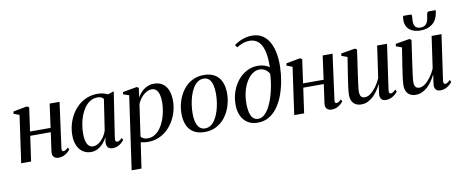

<svg xmlns="http://www.w3.org/2000/svg" viewBox="-84 -1221 4489 1864"><g transform="rotate(-10 2160.0 -289.0)"><path d="M449.5 -77Q447 -58.5 451.8 -51.2Q456.5 -44 464 -44Q473 -44 484.8 -50Q496.5 -56 511.5 -72L522.5 -51Q513.5 -39 497.5 -24.5Q481.5 -10 458.5 0.2Q435.5 10.5 406.5 10.5Q388.5 10.5 374.2 3.2Q360 -4 352.5 -19.8Q345 -35.5 348.5 -61.5L374.5 -247H172L137 0H39.5L105 -465L49 -486L53 -508.5L190 -533.5L210 -521L177.5 -288.5H380L412 -522.5H509.5Z M977 -83Q974 -61 979.8 -52.5Q985.5 -44 996 -44Q1005.5 -44 1017.2 -51Q1029 -58 1042.5 -72.5L1054 -51.5Q1047 -41.5 1031.5 -26.8Q1016 -12 993 -0.8Q970 10.5 941.5 10.5Q909.5 10.5 893.8 -8.5Q878 -27.5 881 -61.5L888.5 -108Q874 -77.5 850.2 -50.5Q826.5 -23.5 795.5 -6.5Q764.5 10.5 728.5 10.5Q682 10.5 647.5 -12.8Q613 -36 594 -79Q575 -122 575 -181.5Q575 -232 588.2 -283Q601.5 -334 627.5 -379.2Q653.5 -424.5 691.2 -459.8Q729 -495 778.2 -515.2Q827.5 -535.5 887 -535.5Q914 -535.5 939.5 -529.2Q965 -523 986 -512.5L1045.5 -532ZM938.5 -475.5Q930.5 -487 915.8 -494Q901 -501 880.5 -501Q840 -501 808 -481.8Q776 -462.5 752.2 -429.5Q728.5 -396.5 712.5 -354.8Q696.5 -313 688.8 -267.8Q681 -222.5 681 -179Q681 -130.5 690.5 -99.8Q700 -69 717 -54.5Q734 -40 756 -40Q778 -40 798.5 -50.5Q819 -61 837.2 -79.5Q855.5 -98 870 -122Q884.5 -146 893 -173Z M1083.5 253.5 1186.5 -468 1129 -487.5 1133 -509 1272.5 -534 1291 -522.5 1278 -429Q1294.5 -460.5 1319.5 -484.8Q1344.5 -509 1375.5 -523Q1406.5 -537 1440 -537Q1492 -537 1526.8 -513.2Q1561.5 -489.5 1578.8 -445.5Q1596 -401.5 1596 -341.5Q1596 -291 1582.5 -240.8Q1569 -190.5 1543 -145.5Q1517 -100.5 1479.5 -65.2Q1442 -30 1393.2 -10Q1344.5 10 1285.5 10Q1268.5 10 1251 7.2Q1233.5 4.5 1217.5 0.5L1180.5 253.5ZM1225 -54Q1235 -41 1251.8 -32.8Q1268.5 -24.5 1292 -24.5Q1331.5 -24.5 1363 -44.5Q1394.5 -64.5 1418.5 -98Q1442.5 -131.5 1458.2 -173.5Q1474 -215.5 1482 -260.8Q1490 -306 1490 -348.5Q1490 -392.5 1481 -423.5Q1472 -454.5 1454.5 -470.8Q1437 -487 1411 -487Q1383 -487 1354.5 -469.8Q1326 -452.5 1303.5 -424.2Q1281 -396 1269.5 -363.5Z M1931.5 -536Q1996 -536 2039 -510.8Q2082 -485.5 2103.8 -438Q2125.5 -390.5 2126 -323Q2126 -259.5 2107.2 -199.5Q2088.5 -139.5 2053 -92Q2017.5 -44.5 1966 -16.8Q1914.5 11 1849 11Q1785 11 1741.8 -14.2Q1698.5 -39.5 1677 -87.2Q1655.5 -135 1655 -200.5Q1655 -265.5 1674 -325.8Q1693 -386 1728.8 -433.5Q1764.5 -481 1816 -508.5Q1867.5 -536 1931.5 -536ZM1924.5 -501.5Q1891 -501.5 1864.8 -482.2Q1838.5 -463 1819 -430Q1799.5 -397 1787 -356Q1774.5 -315 1768.2 -271Q1762 -227 1762 -186Q1762 -131.5 1773.5 -95.2Q1785 -59 1806.2 -41Q1827.5 -23 1857.5 -23Q1890.5 -23 1916.8 -42.5Q1943 -62 1962.2 -94.8Q1981.5 -127.5 1994 -168.2Q2006.5 -209 2012.8 -252.5Q2019 -296 2019 -336.5Q2019 -385.5 2009.8 -422.5Q2000.5 -459.5 1980 -480.5Q1959.5 -501.5 1924.5 -501.5Z M2371 11Q2312.5 11 2271.5 -15.5Q2230.5 -42 2209 -89Q2187.5 -136 2187.5 -197.5Q2187.5 -266 2208.5 -326.5Q2229.5 -387 2267.2 -433.5Q2305 -480 2355.5 -506.5Q2406 -533 2465 -533Q2498.5 -533 2529.5 -523.2Q2560.5 -513.5 2579 -498Q2580.5 -573.5 2571.2 -628.2Q2562 -683 2542.5 -717.8Q2523 -752.5 2494.2 -769.2Q2465.5 -786 2428 -786Q2396 -786 2365.2 -775.8Q2334.5 -765.5 2300.5 -744L2283 -769.5Q2308 -788.5 2337.2 -802.2Q2366.5 -816 2396.8 -823.5Q2427 -831 2457.5 -831Q2521.5 -831 2564.5 -802.2Q2607.5 -773.5 2633.2 -723.8Q2659 -674 2669.2 -611Q2679.5 -548 2677 -479Q2675 -412.5 2662.5 -343.5Q2650 -274.5 2626.8 -211.2Q2603.5 -148 2567.8 -97.8Q2532 -47.5 2483.2 -18.2Q2434.5 11 2371 11ZM2382 -25Q2414.5 -25 2442.5 -49.8Q2470.5 -74.5 2493 -116.8Q2515.5 -159 2532 -212Q2548.5 -265 2558.5 -322.5Q2568.5 -380 2571 -434.5Q2564 -449.5 2550.5 -463.5Q2537 -477.5 2518 -486.2Q2499 -495 2475.5 -495Q2445.5 -495 2418.2 -479.5Q2391 -464 2368 -436.2Q2345 -408.5 2328 -370.5Q2311 -332.5 2301.8 -286.8Q2292.5 -241 2292.5 -190.5Q2292.5 -144 2301 -106.2Q2309.5 -68.5 2329.2 -46.8Q2349 -25 2382 -25Z M3141 -77Q3138.5 -58.5 3143.2 -51.2Q3148 -44 3155.5 -44Q3164.5 -44 3176.2 -50Q3188 -56 3203 -72L3214 -51Q3205 -39 3189 -24.5Q3173 -10 3150 0.2Q3127 10.5 3098 10.5Q3080 10.5 3065.8 3.2Q3051.5 -4 3044 -19.8Q3036.5 -35.5 3040 -61.5L3066 -247H2863.5L2828.5 0H2731L2796.5 -465L2740.5 -486L2744.5 -508.5L2881.5 -533.5L2901.5 -521L2869 -288.5H3071.5L3103.5 -522.5H3201Z M3392.5 11Q3360.5 11 3337.2 -1.5Q3314 -14 3301 -38.5Q3288 -63 3288 -100.5Q3288 -114.5 3290.2 -138.5Q3292.5 -162.5 3296.2 -189.8Q3300 -217 3303.8 -241.5Q3307.5 -266 3309.5 -281L3338.5 -465.5L3281 -487L3285 -510L3423.5 -533.5L3442 -521.5L3407.5 -280.5Q3405.5 -262.5 3402 -239.2Q3398.5 -216 3395.5 -192.5Q3392.5 -169 3390.2 -148.8Q3388 -128.5 3388 -116.5Q3388 -93 3393.5 -78.5Q3399 -64 3410.2 -57.8Q3421.5 -51.5 3438.5 -51.5Q3465 -51.5 3494 -73Q3523 -94.5 3550 -131Q3577 -167.5 3596 -212L3641 -525.5H3738.5L3675 -81Q3672.5 -63.5 3676.5 -53.8Q3680.5 -44 3690.5 -44Q3700 -44 3712.5 -51.2Q3725 -58.5 3740 -74L3750.5 -53Q3742.5 -40.5 3725.8 -25.8Q3709 -11 3686.2 -0.5Q3663.5 10 3636.5 10Q3603 10 3589.8 -7.5Q3576.5 -25 3577 -49Q3577 -52.5 3578.5 -64.2Q3580 -76 3582.2 -92Q3584.5 -108 3587 -124.2Q3589.5 -140.5 3591 -152L3589.5 -152.5Q3573.5 -119.5 3553 -90Q3532.5 -60.5 3507.8 -38Q3483 -15.5 3454.2 -2.2Q3425.5 11 3392.5 11Z M3929.5 11Q3897.5 11 3874.2 -1.5Q3851 -14 3838 -38.5Q3825 -63 3825 -100.5Q3825 -114.5 3827.2 -138.5Q3829.5 -162.5 3833.2 -189.8Q3837 -217 3840.8 -241.5Q3844.5 -266 3846.5 -281L3875.5 -465.5L3818 -487L3822 -510L3960.5 -533.5L3979 -521.5L3944.5 -280.5Q3942.5 -262.5 3939 -239.2Q3935.5 -216 3932.5 -192.5Q3929.5 -169 3927.2 -148.8Q3925 -128.5 3925 -116.5Q3925 -93 3930.5 -78.5Q3936 -64 3947.2 -57.8Q3958.5 -51.5 3975.5 -51.5Q4002 -51.5 4031 -73Q4060 -94.5 4087 -131Q4114 -167.5 4133 -212L4178 -525.5H4275.5L4212 -81Q4209.5 -63.5 4213.5 -53.8Q4217.5 -44 4227.5 -44Q4237 -44 4249.5 -51.2Q4262 -58.5 4277 -74L4287.5 -53Q4279.5 -40.5 4262.8 -25.8Q4246 -11 4223.2 -0.5Q4200.5 10 4173.5 10Q4140 10 4126.8 -7.5Q4113.5 -25 4114 -49Q4114 -52.5 4115.5 -64.2Q4117 -76 4119.2 -92Q4121.5 -108 4124 -124.2Q4126.5 -140.5 4128 -152L4126.5 -152.5Q4110.5 -119.5 4090 -90Q4069.5 -60.5 4044.8 -38Q4020 -15.5 3991.2 -2.2Q3962.5 11 3929.5 11ZM4013 -765Q4021.5 -765 4023.2 -757.2Q4025 -749.5 4024 -737.5Q4024 -730 4022.8 -720.2Q4021.5 -710.5 4021.5 -703Q4019.5 -669.5 4034 -646.8Q4048.5 -624 4086.5 -624Q4117 -624 4134 -638Q4151 -652 4159 -675.5Q4167 -699 4169.5 -727.5Q4171 -742.5 4176 -753.8Q4181 -765 4191.5 -765H4260Q4260 -761 4259.5 -755.8Q4259 -750.5 4257 -739Q4245.5 -668 4199 -632Q4152.5 -596 4083 -596Q4038.5 -596 4004 -611Q3969.5 -626 3950.8 -656.2Q3932 -686.5 3934.5 -733Q3935 -741 3936.2 -749.2Q3937.5 -757.5 3940 -765Z"/></g></svg>

Font: Merriweather 96pt
Style: Italic
Weight: 400
Italic angle: -7.8°
Version: Version 2.101